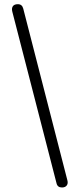

<svg xmlns="http://www.w3.org/2000/svg" viewBox="-20 -734 381 892"><path d="M268 137C268 137 268 137 268 137C254 137 245.5 130.5 242.5 117C242.5 117 242.5 117 242.5 117C242.5 117 37 -680.5 37 -680.5C34.5 -691 35.5 -699 40 -705.5C44.5 -711.5 52 -714.5 63 -714.5C63 -714.5 63 -714.5 63 -714.5C76.5 -714.5 84.5 -707.5 88 -694C88 -694 88 -694 88 -694C88 -694 293 103.5 293 103.5C295.5 113 295 120.5 290.5 127C286 133.5 278.5 137 268 137Z"/></svg>

Font: Jura-Fortis-Regular
Style: Regular
Weight: 500
Designer: Daniel Johnson, Alexei Vanyashin, Mirko Velimirovic
Foundry: Daniel Johnson
Version: ""